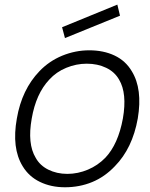

<svg xmlns="http://www.w3.org/2000/svg" viewBox="-20 -796 648 832"><path d="M500 -728 261.5 -631 249 -678 488.5 -776ZM78 -76Q30 -154.5 53 -282.5Q74.5 -408 151 -487.5Q192.5 -531 249 -554.5Q306.5 -578 366.5 -578Q428.5 -578 476.2 -555.5Q524 -533 551 -487.5Q598.5 -410.5 577 -282.5Q554 -153.5 478 -76Q434 -29.5 379.2 -7Q324.5 15.5 261.5 15.5Q201 15.5 153 -7.8Q105 -31 78 -76ZM496 -451Q477 -484.5 440 -502.2Q403 -520 356 -520Q310.5 -520 267.2 -502.2Q224 -484.5 193.5 -451Q136 -390 117.5 -282.5Q98 -173 134.5 -112.5Q143.5 -96 157.2 -83Q171 -70 189 -61Q207 -52 228 -47.2Q249 -42.5 272 -42.5Q294.5 -42.5 317.2 -47.2Q340 -52 361.2 -61Q382.5 -70 401.5 -83Q420.5 -96 436.5 -112.5Q492 -171 512.5 -282.5Q531.5 -391.5 496 -451Z"/></svg>

Font: Russisch Sans Light
Style: Italic
Weight: 300
Italic angle: -10°
Designer: Michael Sharanda (font) & Cristiano Sobral (main changes)
Foundry: Michael Sharanda
Version: Version 2.00;September 8, 2020;FontCreator 13.0.0.2681 64-bi